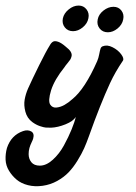

<svg xmlns="http://www.w3.org/2000/svg" viewBox="-142 -450 484 684"><path d="M118.2 -338.9Q99.6 -338.9 88.9 -352.5Q78.1 -366.2 82 -384.8Q85.9 -402.8 102.8 -416.5Q119.6 -430.2 138.2 -430.2Q155.8 -430.2 166.3 -416.5Q176.8 -402.8 172.9 -384.8Q169.4 -366.2 152.8 -352.5Q136.2 -338.9 118.2 -338.9ZM242.2 -335Q223.6 -335 212.9 -348.6Q202.1 -362.3 206.1 -380.9Q209.5 -398.9 226.6 -412.4Q243.7 -425.8 262.2 -425.8Q280.3 -425.8 290.5 -412.4Q300.8 -398.9 296.9 -380.9Q293.5 -362.3 276.9 -348.6Q260.3 -335 242.2 -335ZM-117.2 77.1Q-102.1 31.7 -60.1 17.1Q-43.5 11.2 -31 18.1Q-18.6 24.9 -23.9 43.9Q-24.9 47.9 -29.5 57.4Q-34.2 66.9 -37.1 77.1Q-40 87.4 -40 99.1Q-40 115.7 -30.3 127.9Q-20.5 140.1 0 140.1Q22.9 140.1 46.1 119.1Q69.3 98.1 85.7 68.1Q102.1 38.1 113 11.2Q124 -15.6 127.9 -33.2Q118.7 -18.1 91.3 -7.1Q64 3.9 40 4.9Q26.9 4.9 20.5 4.4Q14.2 3.9 0.2 -0.7Q-13.7 -5.4 -26.9 -15.1Q-45.4 -28.8 -51.5 -51.8Q-57.6 -74.7 -54.2 -94.7Q-50.8 -114.7 -42 -134.8Q-27.8 -166.5 -2.7 -217.3Q22.5 -268.1 35.2 -288.1Q40.5 -297.9 46.9 -301.5Q53.2 -305.2 64.9 -301.3Q76.7 -297.4 92.8 -283.2Q105 -273.9 109.9 -265.6Q114.7 -257.3 113 -249.8Q111.3 -242.2 107.9 -237.1Q104.5 -231.9 97.7 -223.9Q90.8 -215.8 87.9 -210.9Q51.8 -166 40 -128.2Q28.3 -90.3 37.1 -77.1Q44.9 -65.4 59.3 -66.9Q73.7 -68.4 87.6 -76.2Q101.6 -84 116.2 -97.2Q160.6 -133.3 204.1 -231.9Q209 -243.2 211.4 -256.6Q213.9 -270 216.1 -276.6Q218.3 -283.2 224.1 -285.2Q239.7 -291.5 259 -281.7Q278.3 -272 289.6 -256.8Q300.8 -241.7 295.9 -233.9Q268.6 -193.8 250 -153.8Q215.3 -78.6 174.8 35.2Q166.5 58.6 157.7 78.4Q148.9 98.1 134 122.3Q119.1 146.5 102.5 163.8Q85.9 181.2 61.8 194.6Q37.6 208 9.8 211.9Q-18.1 215.8 -42.2 209.7Q-66.4 203.6 -82.5 190.2Q-98.6 176.8 -109.9 158.4Q-121.1 140.1 -122.1 119.1Q-123 98.1 -117.2 77.1Z"/></svg>

Font: Florida Vibes
Style: Regular
Weight: 400
Italic angle: -30°
Designer: Turbologo.com
Foundry: Turbologo.com
Version: Version 1.000;hotconv 1.0.109;makeotfexe 2.5.65596